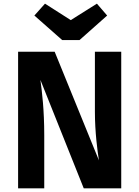

<svg xmlns="http://www.w3.org/2000/svg" viewBox="-20 -1030 761 1050"><path d="M510 -1010 367 -920 226 -1010 168 -945 320 -811H415L566 -945ZM643 -747H499V-419C499 -308 513 -204 521 -153L279 -747H79V0H222V-291C222 -429 210 -526 201 -593L438 0H643Z"/></svg>

Font: Glow Sans SC Normal
Style: Bold
Weight: 700
Designer: Ryoko NISHIZUKA (kana, bopomofo & ideographs); Paul D. Hunt (Latin, Greek & Cyrillic); Sandoll Communications, Soo-young
Version: Version 0.93